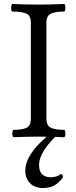

<svg xmlns="http://www.w3.org/2000/svg" viewBox="-20 -686 384 964"><path d="M48 3Q44 3 42.5 -6Q41 -15 42.5 -24.5Q44 -34 48 -34Q92 -34 113.5 -44.5Q135 -55 135 -91V-572Q135 -607 112.5 -617.5Q90 -628 43 -628Q38 -628 36.5 -637.5Q35 -647 37 -656.5Q39 -666 43 -666Q108 -663 172 -663Q237 -663 301 -666Q306 -666 307.5 -656.5Q309 -647 307.5 -637.5Q306 -628 301 -628Q258 -628 235.5 -617.5Q213 -607 213 -572V-91Q213 -55 235.5 -44.5Q258 -34 301 -34Q306 -34 307.5 -24.5Q309 -15 307.5 -6Q306 3 301 3Q238 0 175 0Q111 0 48 3ZM196 258Q154 258 130.5 233.5Q107 209 107 172Q107 91 215 0H258Q176 82 176 142Q176 204 236 204Q266 204 286 187Q296 191 296 205Q275 233 252 245.5Q229 258 196 258Z"/></svg>

Font: Junicode VF
Style: Regular
Weight: 400
Designer: Peter S. Baker
Version: Version 2.213